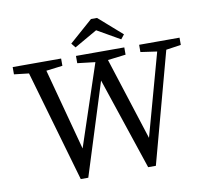

<svg xmlns="http://www.w3.org/2000/svg" viewBox="-91 -956 1144 1063"><g transform="rotate(-10 481.0 -424.5)"><path d="M278.2 6.7H320.5L493 -540.5L474.1 -539.5L657.1 6.7H700.4L883.2 -669.3H832.4L682 -124H698.9L523.9 -669.3H487.9L307.9 -129.1L325.7 -128.2L180.9 -669.3H83.1L278.2 6.7ZM14.6 -628.5 145.2 -613.5H166L286.9 -628.5V-669.3H14.6V-628.5ZM370.4 -628.5 498.1 -613.5H520L642.1 -628.5V-669.3H370.4V-628.5ZM725.5 -628.5 829.9 -613.5H850.2L952.6 -628.5V-669.3H725.5V-628.5ZM521.8 -856.1H487.8L356.7 -740.9L376.3 -716.2L547.1 -814.1H462.5L633.3 -716.2L652.9 -740.9L521.8 -856.1Z"/></g></svg>

Font: Source Serif Variable
Style: Regular
Weight: 389
Designer: Frank Grießhammer
Foundry: Adobe Systems Incorporated
Version: Version 3.001;hotconv 1.0.111;makeotfexe 2.5.65597